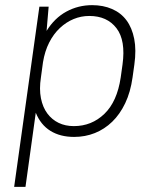

<svg xmlns="http://www.w3.org/2000/svg" viewBox="-20 -526 600 746"><path d="M268 6Q214 6 176 -17.5Q138 -41 119 -88L79 200H35L133 -500H169L161 -406Q192 -456 238 -481Q284 -506 338 -506Q381 -506 415.5 -491Q450 -476 471.5 -447Q493 -418 501.5 -375Q510 -332 502 -275L495 -225Q487 -168 466.5 -125Q446 -82 416 -53Q386 -24 348.5 -9Q311 6 268 6ZM267 -36Q336 -36 385.5 -83.5Q435 -131 449 -225L456 -275Q469 -369 432.5 -416.5Q396 -464 327 -464Q295 -464 266 -452Q237 -440 212.5 -417Q188 -394 171 -360.5Q154 -327 147 -284L139 -225Q132 -180 139 -144.5Q146 -109 164 -85Q182 -61 208 -48.5Q234 -36 267 -36Z"/></svg>

Font: Retni Sans Light
Style: Italic
Weight: 300
Italic angle: -8°
Designer: Vitaly Kuzmin
Foundry: ParaType Ltd.
Version: Version 1.00;June 10, 2019;FontCreator 11.5.0.2425 64-bit; t